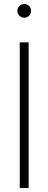

<svg xmlns="http://www.w3.org/2000/svg" viewBox="-20 -939 242 959"><path d="M123 -727.5H78.6V0H123ZM101.1 -850.6C120.1 -850.6 135.3 -865.7 135.3 -884.8C135.3 -903.8 120.1 -918.9 101.1 -918.9C82 -918.9 66.9 -903.8 66.9 -884.8C66.9 -865.7 82 -850.6 101.1 -850.6Z"/></svg>

Font: Raveo Display Display ExLight
Style: Regular
Weight: 200
Designer: Jakub Foglar, Rasmus Andersson (Inter)
Foundry: Jakubfoglar.com
Version: Version 1.100;Glyphs 3.2.3 (3260)